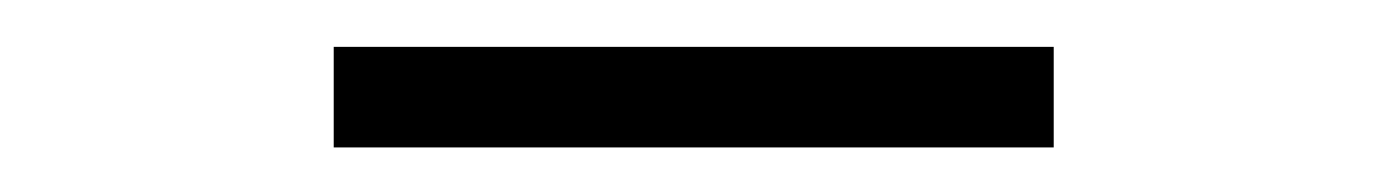

<svg xmlns="http://www.w3.org/2000/svg" viewBox="-20 -754 607 84"><path d="M126 -689.5V-733.5H441V-689.5Z"/></svg>

Font: Encode Sans Semi Expanded Light
Style: Regular
Weight: 300
Width: 6
Designer: Multiple Designers
Foundry: Impallari Type
Version: Version 2.000